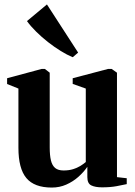

<svg xmlns="http://www.w3.org/2000/svg" viewBox="-20 -835 608 865"><path d="M440 9Q409 9 391.2 0.2Q373.5 -8.5 373.5 -37V-83.5Q357 -59.5 332.8 -38Q308.5 -16.5 278.2 -3.2Q248 10 213.5 10Q134.5 10 98.8 -32.8Q63 -75.5 63 -169V-436L12 -456.5V-482.5L168 -524.5H182L204 -507.5V-170.5Q204 -135 209.5 -112.2Q215 -89.5 228.5 -78.2Q242 -67 266.5 -67Q290.5 -67 309 -72.8Q327.5 -78.5 341.8 -87.2Q356 -96 366.5 -105V-436L307.5 -457V-482.5L467 -524.5H483L507 -507.5V-37L551 -32V-5.5Q533 -1.5 505 3.8Q477 9 440 9ZM307 -577.5Q282.5 -587.5 253.8 -605.2Q225 -623 196.2 -645.5Q167.5 -668 142.8 -692.5Q118 -717 101.5 -740L191.5 -815L332 -598L308 -577.5Z"/></svg>

Font: Merriweather 120pt
Style: Bold
Weight: 700
Designer: Eben Sorkin
Foundry: Eben Sorkin
Version: Version 2.100